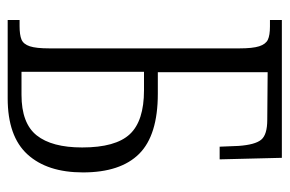

<svg xmlns="http://www.w3.org/2000/svg" viewBox="-147 -607 754 500"><g transform="rotate(90 230.0 -357.0)"><path d="M32 -31H48Q71 -31 83 -36Q95 -41 100.5 -57.5Q106 -74 106 -109V-603Q106 -638 100.5 -655Q95 -672 83.5 -677.5Q72 -683 49 -683H32V-714H391L395 -552H362L360 -601Q357 -644 344 -660Q331 -676 292 -676L168 -677V-391H224Q332 -391 380.5 -342.5Q429 -294 429 -196Q429 -103 382 -51.5Q335 0 236 0H32ZM227 -36Q301 -36 332.5 -75.5Q364 -115 364 -194Q364 -281 329.5 -318Q295 -355 215 -355H167V-36Z"/></g></svg>

Font: Noto Serif CondLight
Style: Regular
Weight: 300
Width: 3
Designer: Monotype Design Team
Foundry: Monotype Imaging Inc.
Version: Version 1.001